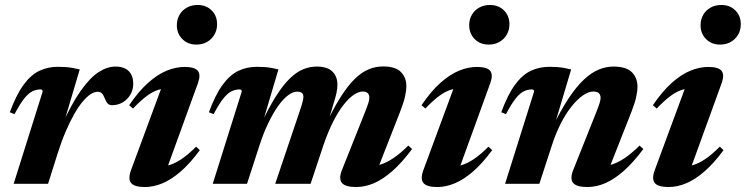

<svg xmlns="http://www.w3.org/2000/svg" viewBox="-20 -740 3002 773"><path d="M151.5 -370.5Q152 -375 150 -377.5Q148 -380 143.5 -380Q127 -380 111.2 -372.8Q95.5 -365.5 78.2 -344.2Q61 -323 38.5 -280.5L19.5 -288Q45.5 -358.5 74.8 -398.5Q104 -438.5 138.2 -454.8Q172.5 -471 213 -471Q230.5 -471 244 -470Q257.5 -469 271 -466.8Q284.5 -464.5 301 -460.5L228.5 -216L225.5 -228Q267 -321 304.8 -374.2Q342.5 -427.5 377.2 -449.8Q412 -472 444.5 -472Q480.5 -472 498.5 -453.5Q516.5 -435 516.5 -403.5Q516.5 -378.5 505 -359Q493.5 -339.5 474.2 -328Q455 -316.5 431.5 -316.5Q420 -316.5 413.5 -323.2Q407 -330 401.5 -344.5Q396 -359 389.5 -364.8Q383 -370.5 373 -370.5Q360 -370.5 344.5 -360.5Q329 -350.5 312.2 -330.2Q295.5 -310 278.5 -280Q261.5 -250 244.5 -210.5Q227.5 -171 212 -122L173.5 0H35Z M507.5 -55 640 -413.5 666 -384Q640.5 -385.5 617.8 -378.5Q595 -371.5 570.5 -353.2Q546 -335 515.5 -303L500 -316.5Q538.5 -373 576.5 -406.8Q614.5 -440.5 651.2 -455.5Q688 -470.5 723 -470.5Q764 -470.5 776.5 -454.8Q789 -439 777 -405.5L644 -39L612.5 -70Q636 -68.5 659.5 -74.8Q683 -81 710 -99Q737 -117 769.5 -149.5L784.5 -135.5Q745.5 -82.5 707.8 -49.8Q670 -17 634 -2Q598 13 563.5 13Q521 13 507.8 -3.2Q494.5 -19.5 507.5 -55ZM692 -638.5Q692 -662 702.8 -680.5Q713.5 -699 732.5 -709.5Q751.5 -720 775.5 -720Q810 -720 832 -698.2Q854 -676.5 854 -642.5Q854 -619 843.2 -600.5Q832.5 -582 813.8 -571.2Q795 -560.5 770.5 -560.5Q736 -560.5 714 -582.8Q692 -605 692 -638.5Z M1492.5 -39 1467 -71.5Q1489.5 -70.5 1512.8 -77.8Q1536 -85 1563.5 -103.2Q1591 -121.5 1624 -154L1639 -140Q1598 -85 1559.5 -51.2Q1521 -17.5 1485 -2.2Q1449 13 1414 13Q1370.5 13 1356.8 -3.2Q1343 -19.5 1356 -53.5L1448.5 -286Q1459 -312.5 1463 -325.2Q1467 -338 1467 -347Q1467 -358.5 1460.5 -365Q1454 -371.5 1440 -371.5Q1423.5 -371.5 1403.5 -357.8Q1383.5 -344 1362.5 -317Q1341.5 -290 1321.2 -250Q1301 -210 1283 -158L1230.5 0H1088L1187 -293.5Q1192.5 -310.5 1195.8 -321.2Q1199 -332 1200.2 -338.8Q1201.5 -345.5 1201.5 -350Q1201.5 -361 1195.2 -366Q1189 -371 1176.5 -371Q1159.5 -371 1140 -356.5Q1120.5 -342 1100.2 -313.8Q1080 -285.5 1060.5 -245.2Q1041 -205 1024.5 -154L974.5 0H836.5L953 -370.5Q953.5 -375 951.5 -377.5Q949.5 -380 945 -380Q928.5 -380 912.8 -372.8Q897 -365.5 879.8 -344.2Q862.5 -323 840 -280.5L821 -288Q847 -358.5 876.2 -398.5Q905.5 -438.5 939.8 -454.8Q974 -471 1014.5 -471Q1031.5 -471 1045 -470Q1058.5 -469 1071.8 -466.8Q1085 -464.5 1101 -460.5L1032 -228L1028 -234Q1061.5 -306 1091 -352.5Q1120.5 -399 1147.8 -425Q1175 -451 1201.5 -461.5Q1228 -472 1255 -472Q1298 -472 1318.2 -452Q1338.5 -432 1338.5 -398.5Q1338.5 -384.5 1335 -367Q1331.5 -349.5 1323 -323.5L1292.5 -220.5H1283Q1317.5 -295 1348 -344Q1378.5 -393 1407 -421Q1435.5 -449 1463.8 -460.8Q1492 -472.5 1522 -472.5Q1572.5 -472.5 1594.2 -450Q1616 -427.5 1616 -393.5Q1616 -375 1610.5 -350.8Q1605 -326.5 1591 -290.5Z M1684.5 -55 1817 -413.5 1843 -384Q1817.5 -385.5 1794.8 -378.5Q1772 -371.5 1747.5 -353.2Q1723 -335 1692.5 -303L1677 -316.5Q1715.5 -373 1753.5 -406.8Q1791.5 -440.5 1828.2 -455.5Q1865 -470.5 1900 -470.5Q1941 -470.5 1953.5 -454.8Q1966 -439 1954 -405.5L1821 -39L1789.5 -70Q1813 -68.5 1836.5 -74.8Q1860 -81 1887 -99Q1914 -117 1946.5 -149.5L1961.5 -135.5Q1922.5 -82.5 1884.8 -49.8Q1847 -17 1811 -2Q1775 13 1740.5 13Q1698 13 1684.8 -3.2Q1671.5 -19.5 1684.5 -55ZM1869 -638.5Q1869 -662 1879.8 -680.5Q1890.5 -699 1909.5 -709.5Q1928.5 -720 1952.5 -720Q1987 -720 2009 -698.2Q2031 -676.5 2031 -642.5Q2031 -619 2020.2 -600.5Q2009.5 -582 1990.8 -571.2Q1972 -560.5 1947.5 -560.5Q1913 -560.5 1891 -582.8Q1869 -605 1869 -638.5Z M2017 -280.5 1998 -288Q2024 -358.5 2053.2 -398.5Q2082.5 -438.5 2116.8 -454.8Q2151 -471 2191.5 -471Q2209 -471 2222.5 -470Q2236 -469 2249.5 -466.8Q2263 -464.5 2279.5 -460.5L2208.5 -222.5L2204.5 -228Q2238 -297 2269.2 -344Q2300.5 -391 2330.2 -419Q2360 -447 2389.5 -459.5Q2419 -472 2449.5 -472Q2502 -472 2524.2 -449Q2546.5 -426 2546.5 -391Q2546.5 -373 2541.2 -349.2Q2536 -325.5 2522.5 -290.5L2423.5 -39L2398 -71.5Q2420 -70.5 2443.5 -77.8Q2467 -85 2494.5 -103.2Q2522 -121.5 2555 -154L2570 -140Q2529 -85 2490.5 -51.2Q2452 -17.5 2416 -2.2Q2380 13 2345 13Q2301.5 13 2287.8 -3.2Q2274 -19.5 2287 -53.5L2379.5 -285.5Q2390 -312 2394 -324.8Q2398 -337.5 2398 -346Q2398 -358 2391 -364.8Q2384 -371.5 2368.5 -371.5Q2349.5 -371.5 2327.2 -356.2Q2305 -341 2282 -312.5Q2259 -284 2238.2 -243.8Q2217.5 -203.5 2201.5 -153.5L2151.5 0H2013.5L2130 -370.5Q2130.5 -375 2128.5 -377.5Q2126.5 -380 2122 -380Q2105.5 -380 2089.8 -372.8Q2074 -365.5 2056.8 -344.2Q2039.5 -323 2017 -280.5Z M2616 -55 2748.5 -413.5 2774.5 -384Q2749 -385.5 2726.2 -378.5Q2703.5 -371.5 2679 -353.2Q2654.5 -335 2624 -303L2608.5 -316.5Q2647 -373 2685 -406.8Q2723 -440.5 2759.8 -455.5Q2796.5 -470.5 2831.5 -470.5Q2872.5 -470.5 2885 -454.8Q2897.5 -439 2885.5 -405.5L2752.5 -39L2721 -70Q2744.5 -68.5 2768 -74.8Q2791.5 -81 2818.5 -99Q2845.5 -117 2878 -149.5L2893 -135.5Q2854 -82.5 2816.2 -49.8Q2778.5 -17 2742.5 -2Q2706.5 13 2672 13Q2629.5 13 2616.2 -3.2Q2603 -19.5 2616 -55ZM2800.5 -638.5Q2800.5 -662 2811.2 -680.5Q2822 -699 2841 -709.5Q2860 -720 2884 -720Q2918.5 -720 2940.5 -698.2Q2962.5 -676.5 2962.5 -642.5Q2962.5 -619 2951.8 -600.5Q2941 -582 2922.2 -571.2Q2903.5 -560.5 2879 -560.5Q2844.5 -560.5 2822.5 -582.8Q2800.5 -605 2800.5 -638.5Z"/></svg>

Font: Newsreader 36pt
Style: Bold Italic
Weight: 700
Italic angle: -17°
Designer: Hugues Gentile
Foundry: Production Type
Version: Version 1.003